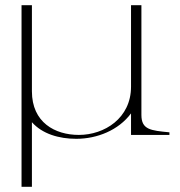

<svg xmlns="http://www.w3.org/2000/svg" viewBox="-20 -520 692 740"><path d="M103 -168V-500H63V200H103V-49C143 -4 207 15 274 15C354 15 437 -18 485 -83V0H633V-10C561 -17 525 -20 525 -77V-500H485V-186C485 -64 382 0 284 0C192 0 103 -48 103 -168Z"/></svg>

Font: Sprat Thin
Style: Regular
Weight: 100
Designer: Ethan Nakache
Foundry: Collletttivo
Version: Version 2.000;Glyphs 3.2 (3217)